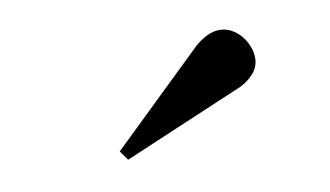

<svg xmlns="http://www.w3.org/2000/svg" viewBox="-34 -772 468 272"><g transform="rotate(-10 200.0 -635.5)"><path d="M123 -569.8 255.9 -698.2Q264.2 -705.6 273.4 -710.2Q282.7 -714.8 292 -714.8Q300.8 -714.8 308.6 -710.7Q316.4 -706.5 322.3 -699.7Q328.1 -692.9 331.5 -684.3Q335 -675.8 335 -667Q335 -654.3 326.4 -644.8Q317.9 -635.3 306.2 -629.9L132.8 -556.2Z"/></g></svg>

Font: Berkshire Swash
Style: Regular
Weight: 400
Designer: Astigmatic (AOETI)
Foundry: Astigmatic (AOETI)
Version: Version 1.001